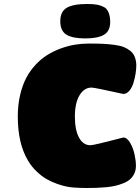

<svg xmlns="http://www.w3.org/2000/svg" viewBox="-20 -940 708 969"><path d="M121.1 -129.9Q69.8 -215.8 69.8 -352.1Q69.8 -409.7 81.3 -459.5Q92.8 -509.3 112.3 -546.4Q131.8 -583.5 159.7 -613.3Q187.5 -643.1 219 -662.6Q250.5 -682.1 286.4 -695.3Q322.3 -708.5 357.7 -714.4Q393.1 -720.2 429.2 -720.2Q471.7 -720.2 501 -718.8Q530.3 -717.3 558.8 -713.4Q587.4 -709.5 605.5 -702.1Q623.5 -694.8 638.2 -682.9Q652.8 -670.9 659.9 -653.3Q667 -635.7 668 -611.8Q668 -592.3 664.3 -568.6Q660.6 -544.9 653.3 -521.2Q646 -497.6 632.6 -481.7Q619.1 -465.8 602.1 -465.8Q601.1 -465.8 564.9 -473.9Q528.8 -481.9 489.5 -490Q450.2 -498 441.9 -498Q404.8 -498 381.3 -459Q357.9 -419.9 357.9 -352.1Q357.9 -283.7 378.9 -245.4Q399.9 -207 436 -207Q445.8 -207 486.6 -216.8Q527.3 -226.6 564.5 -236.3Q601.6 -246.1 602.1 -246.1Q621.1 -246.1 636.5 -219.7Q651.9 -193.4 658.9 -161.4Q666 -129.4 666 -103Q666 -81.1 657.7 -63.7Q649.4 -46.4 636.2 -34.9Q623 -23.4 602.3 -15.1Q581.5 -6.8 561.5 -2.2Q541.5 2.4 514.4 4.9Q487.3 7.3 466.3 8.1Q445.3 8.8 418 8.8Q387.2 8.8 356.9 6.8Q338.4 5.9 317.9 2Q297.4 -2 269.3 -11.7Q241.2 -21.5 215.8 -35.9Q190.4 -50.3 164.8 -74.7Q139.2 -99.1 121.1 -129.9ZM512.2 -899.9Q536.1 -877.4 536.1 -829.1Q536.1 -783.2 504.9 -764.6Q473.6 -746.1 410.2 -746.1Q346.2 -746.1 315.2 -765.1Q284.2 -784.2 284.2 -833Q284.2 -881.3 316.7 -900.6Q349.1 -919.9 419.9 -919.9Q453.1 -919.9 472.9 -915.8Q492.7 -911.6 512.2 -899.9Z"/></svg>

Font: GGS TheRock Black
Style: Regular
Weight: 900
Designer: Rodrigo Fuenzalida (2012); Goodgame Studios (2014)
Foundry: Rodrigo Fuenzalida,2012;  GGS,2014
Version: Version 1.002 | FøM Mod